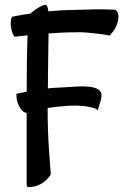

<svg xmlns="http://www.w3.org/2000/svg" viewBox="-20 -694 516 805"><path d="M42 -540Q36.1 -545.9 33.2 -553.2Q30.3 -560.5 28.3 -568.4Q26.4 -577.1 25.4 -585.9Q24.4 -593.8 25.4 -601.6Q25.4 -616.2 31.2 -624Q42 -626 54.7 -628.4Q67.4 -630.9 79.1 -632.8Q92.8 -634.8 107.4 -636.7Q115.2 -644.5 128.4 -653.8Q141.6 -663.1 158.2 -670.9Q170.9 -676.8 175.8 -670.9Q180.7 -665 182.6 -646.5Q207 -648.4 233.4 -650.4Q259.8 -652.3 288.1 -652.3Q326.2 -653.3 359.4 -654.3Q387.7 -655.3 416.5 -654.8Q445.3 -654.3 460.9 -653.3Q468.8 -652.3 473.1 -642.1Q477.5 -631.8 476.1 -615.7Q474.6 -599.6 465.8 -581.1Q457 -562.5 439.5 -544.9Q416 -549.8 390.1 -552.7Q364.3 -555.7 342.8 -557.6Q317.4 -559.6 293.9 -558.6Q265.6 -558.6 237.3 -557.1Q209 -555.7 183.6 -553.7Q182.6 -509.8 182.1 -451.7Q181.6 -393.6 180.7 -323.2Q194.3 -325.2 207 -325.7Q219.7 -326.2 233.4 -327.1Q268.6 -329.1 301.8 -331.1Q335 -333 359.9 -329.6Q384.8 -326.2 397.5 -314.5Q410.2 -302.7 403.3 -277.3L389.6 -230.5Q387.7 -235.4 379.4 -238.8Q371.1 -242.2 360.4 -244.1Q348.6 -247.1 334 -249Q299.8 -252.9 258.8 -250Q217.8 -247.1 179.7 -241.2Q179.7 -192.4 181.2 -148.9Q182.6 -105.5 185.1 -70.3Q187.5 -35.2 189.5 -9.8Q191.4 15.6 192.4 28.3Q193.4 37.1 190.4 42Q185.5 47.9 178.7 55.7Q171.9 63.5 161.1 71.3Q150.4 79.1 135.3 84.5Q120.1 89.8 100.6 90.8Q91.8 90.8 91.8 82V-220.7Q75.2 -221.7 61.5 -246.1Q47.9 -270.5 48.8 -300.8Q55.7 -302.7 63 -303.7Q70.3 -304.7 77.1 -306.6Q85 -308.6 91.8 -309.6Q91.8 -379.9 92.8 -440.9Q93.8 -502 95.7 -545.9Q86.9 -544.9 77.1 -543.9Q69.3 -543 59.6 -542Q49.8 -541 42 -540Z"/></svg>

Font: Rancho
Style: Regular
Weight: 400
Designer: Font Diner, Inc
Foundry: Font Diner, Inc
Version: Version 1.000